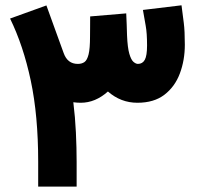

<svg xmlns="http://www.w3.org/2000/svg" viewBox="-20 -687 729 707"><path d="M120.6 -91.8Q120.6 -261.2 93.3 -390.1Q65.9 -519 17.1 -618.7L150.9 -667Q166.5 -623 182.6 -579.3Q198.7 -535.6 214.4 -491.7Q228.5 -451.7 266.6 -451.7Q281.2 -451.7 291 -458.5Q300.8 -465.3 306.2 -486.8Q311.5 -508.3 311.5 -552.2Q311.5 -571.3 311.8 -589.4Q312 -607.4 312 -626.5L444.8 -637.7Q445.8 -617.2 446.5 -597.4Q447.3 -577.6 447.8 -556.6Q449.7 -511.2 456.3 -488.8Q462.9 -466.3 471.7 -459Q480.5 -451.7 487.8 -451.7Q504.9 -451.7 513.2 -466.8Q521.5 -481.9 521.5 -519.5Q521.5 -564.9 516.6 -591.6Q511.7 -618.2 506.3 -650.4L648.4 -667.5Q652.8 -633.3 656.7 -603Q660.6 -572.8 660.6 -522.5Q660.6 -465.3 642.3 -416.5Q624 -367.7 585.4 -338.1Q546.9 -308.6 485.8 -308.6Q424.8 -308.6 377.4 -350.1Q331.1 -308.6 277.3 -308.6Q271 -308.6 263.7 -309.1Q256.3 -309.6 250 -310.5Q256.8 -255.9 259.5 -199.2Q262.2 -142.6 262.2 -90.3V0H120.6Z"/></svg>

Font: Vazir Black FD
Style: Black-FD
Weight: 900
Designer: Saber Rastikerdar
Foundry: Saber Rastikerdar
Version: Version 30.0.0